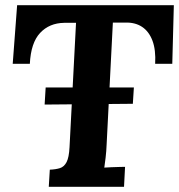

<svg xmlns="http://www.w3.org/2000/svg" viewBox="-20 -720 690 740"><path d="M152 -317 156 -383H496L492 -320ZM650 -700 644 -474H578Q581 -528 567.5 -563.5Q554 -599 527.5 -616.5Q501 -634 463 -633H415L391 -164Q390 -137 387 -112Q384 -87 382 -74Q393 -75 409 -75.5Q425 -76 440 -76.5Q455 -77 462 -77L458 0H168L172 -66Q195 -67 211 -72Q227 -77 236.5 -95Q246 -113 248 -153L273 -632H227Q170 -631 134.5 -593Q99 -555 95 -474H29L46 -700Z"/></svg>

Font: Lora
Style: Bold Italic
Weight: 700
Italic angle: -3°
Designer: Olga Karpushina, Alexei Vanyashin (Cyrillic)
Foundry: Cyreal
Version: Version 3.004